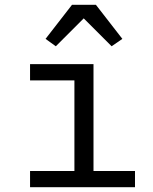

<svg xmlns="http://www.w3.org/2000/svg" viewBox="-20 -785 640 805"><path d="M382 -765 493 -622 448 -591 331 -708 214 -591 171 -622 282 -765ZM106 -68H292V-448H106V-516H372V-68H546V0H106Z"/></svg>

Font: PlemolJP35 Console
Style: Regular
Weight: 400
Version: v2.0.3; ttfautohint (v1.8.4.7-5d5b-dirty) -l 6 -r 45 -G 200 